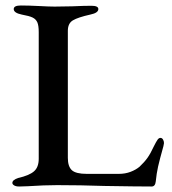

<svg xmlns="http://www.w3.org/2000/svg" viewBox="-20 -674 625 699"><path d="M25 -8Q25 -19 46 -26Q86 -35 103.5 -50Q121 -65 121 -96V-557Q121 -581 116 -592.5Q111 -604 99 -610Q87 -616 59 -621Q30 -627 30 -641Q30 -654 56 -654Q83 -654 123 -652Q159 -650 179 -650L243 -651Q287 -653 313 -653Q338 -653 338 -641Q338 -627 309 -621Q264 -611 245.5 -600Q227 -589 227 -562V-99Q227 -68 241.5 -54.5Q256 -41 296 -41H412Q436 -41 455.5 -48.5Q475 -56 488 -67Q506 -84 517 -99.5Q528 -115 540 -141Q548 -157 553 -164.5Q558 -172 564 -172Q570 -172 573.5 -166Q577 -160 577 -153Q577 -150 576 -147.5Q575 -145 575 -142Q561 -92 555.5 -67.5Q550 -43 547 -13Q545 5 532 5Q480 5 360 3Q272 0 188 0Q141 0 81 4L50 5Q38 5 31.5 1Q25 -3 25 -8Z"/></svg>

Font: EB Garamond Medium
Style: Regular
Weight: 500
Designer: Georg Duffner and Octavio Pardo
Foundry: Georg Duffner
Version: Version 1.000